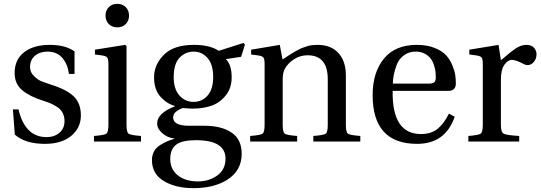

<svg xmlns="http://www.w3.org/2000/svg" viewBox="-20 -735 2809 997"><path d="M47 -167H76Q110 -23 222 -23Q262 -23 288.5 -45.5Q315 -68 315 -106Q315 -130 305.5 -148.5Q296 -167 277.5 -179Q259 -191 244 -197.5Q229 -204 207 -211Q136 -233 96 -266Q56 -299 56 -356Q56 -426 105.5 -464Q155 -502 238 -502Q320 -502 367 -468V-351H338Q332 -401 304 -434Q276 -467 226 -467Q187 -467 161.5 -445.5Q136 -424 136 -386Q136 -360 156.5 -340Q177 -320 195 -313Q213 -306 243 -296Q325 -271 362.5 -235Q400 -199 400 -136Q400 -71 350 -29.5Q300 12 213 12Q111 12 57 -36Z M545 -610Q528 -627 528 -654Q528 -681 545 -698Q562 -715 589 -715Q616 -715 633 -698Q650 -681 650 -654Q650 -627 633 -610Q616 -593 589 -593Q562 -593 545 -610ZM468 0V-29Q522 -33 532.5 -41Q543 -49 543 -87V-402Q543 -428 537 -436Q531 -444 511 -447L473 -452V-477L630 -502L637 -496V-87Q637 -49 647.5 -41Q658 -33 712 -29V0Z M769 96Q769 71 780 51Q791 31 811.5 18.5Q832 6 846.5 -0.5Q861 -7 884 -14V-16Q849 -20 822.5 -43.5Q796 -67 796 -94Q796 -147 888 -183V-185Q846 -196 813 -233Q780 -270 780 -334Q780 -399 831 -450.5Q882 -502 987 -502Q1070 -502 1116 -471L1244 -512L1252 -503L1232 -440L1153 -428Q1183 -398 1183 -334Q1183 -277 1151.5 -238.5Q1120 -200 1076.5 -185.5Q1033 -171 981 -171Q959 -171 930 -174Q913 -169 896 -156.5Q879 -144 879 -125Q879 -82 962 -82H1042Q1129 -82 1182 -47Q1235 -12 1235 64Q1235 153 1156 201Q1088 242 985 242Q892 242 830.5 205Q769 168 769 96ZM864 91Q864 144 903.5 175.5Q943 207 1008 207Q1066 207 1108.5 176Q1151 145 1151 89Q1151 -7 998 -7Q925 -7 895 16Q864 40 864 91ZM882 -334Q882 -273 911.5 -239.5Q941 -206 985 -206Q1030 -206 1058.5 -239.5Q1087 -273 1087 -334Q1087 -401 1057.5 -434Q1028 -467 987 -467Q942 -467 912 -435Q882 -403 882 -334Z M1279 0V-29Q1333 -33 1343.5 -41Q1354 -49 1354 -87V-402Q1354 -428 1348 -436Q1342 -444 1322 -447L1284 -452V-477L1433 -502L1447 -426Q1451 -429 1472 -442.5Q1493 -456 1498 -459Q1503 -462 1520.5 -472Q1538 -482 1546.5 -485Q1555 -488 1570.5 -493.5Q1586 -499 1600 -500.5Q1614 -502 1629 -502Q1698 -502 1737 -460Q1776 -418 1776 -343V-87Q1776 -49 1786.5 -41Q1797 -33 1851 -29V0H1607V-29Q1661 -33 1671.5 -41Q1682 -49 1682 -87V-323Q1682 -448 1577 -448Q1539 -448 1507 -427.5Q1475 -407 1458 -376Q1448 -356 1448 -321V-87Q1448 -49 1458.5 -41Q1469 -33 1523 -29V0Z M1915 -241Q1915 -359 1973.5 -430.5Q2032 -502 2145 -502Q2197 -502 2236 -486.5Q2275 -471 2295.5 -449Q2316 -427 2328.5 -397Q2341 -367 2344 -345Q2347 -323 2347 -301Q2347 -263 2307 -263H2019Q2015 -39 2166 -39Q2220 -39 2253.5 -67Q2287 -95 2311 -145L2341 -129Q2293 12 2146 12Q1915 12 1915 -241ZM2020 -301H2209Q2229 -301 2236 -309Q2243 -317 2243 -333Q2243 -347 2241.5 -362Q2240 -377 2233.5 -397Q2227 -417 2216 -431.5Q2205 -446 2185 -456.5Q2165 -467 2139 -467Q2103 -467 2077 -447.5Q2051 -428 2040 -398.5Q2029 -369 2024.5 -345Q2020 -321 2020 -301Z M2412 0V-29Q2465 -33 2476 -41Q2487 -49 2487 -87V-402Q2487 -428 2481 -436Q2475 -444 2455 -447L2417 -452V-477L2569 -502L2581 -422Q2634 -468 2660.5 -485Q2687 -502 2713 -502Q2740 -502 2753 -487Q2766 -472 2766 -453Q2766 -430 2752 -413.5Q2738 -397 2720 -397Q2709 -397 2700 -402Q2660 -424 2638 -424Q2617 -424 2599 -398.5Q2581 -373 2581 -321V-87Q2581 -49 2595 -41Q2609 -33 2676 -29V0Z"/></svg>

Font: Linguistics Pro
Style: Regular
Weight: 400
Designer: Stefan Peev, Context Ltd
Foundry: Stefan Peev, Context Ltd
Version: Version 001.000